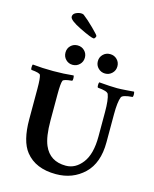

<svg xmlns="http://www.w3.org/2000/svg" viewBox="-150 -1152 1013 1259"><g transform="rotate(15 356.5 -522.0)"><path d="M376 -934.6Q376 -929.7 371.6 -922.4Q367.2 -915 362.3 -915Q344.7 -915 265.6 -953.6Q186.5 -992.2 186.5 -1015.6Q186.5 -1034.2 205.1 -1043.5Q223.6 -1052.7 241.2 -1052.7Q251 -1052.7 258.8 -1048.8Q291 -1024.4 333.5 -982.4Q376 -940.4 376 -934.6ZM427.7 -778.3Q427.7 -805.7 446.8 -824.7Q465.8 -843.8 494.1 -843.8Q522.5 -843.8 541.5 -824.7Q560.5 -805.7 560.5 -778.3Q560.5 -750 541 -731Q521.5 -711.9 494.1 -711.9Q466.8 -711.9 447.3 -731Q427.7 -750 427.7 -778.3ZM273.4 -843.8Q301.8 -843.8 320.8 -824.7Q339.8 -805.7 339.8 -778.3Q339.8 -750 320.3 -731Q300.8 -711.9 273.4 -711.9Q246.1 -711.9 227.1 -731Q208 -750 208 -778.3Q208 -806.6 227.1 -825.2Q246.1 -843.8 273.4 -843.8ZM161.1 -639.6Q232.4 -639.6 298.8 -646.5Q301.8 -641.6 302.2 -628.4Q302.7 -615.2 298.8 -610.4Q241.2 -605.5 236.3 -592.8Q228.5 -573.2 228.5 -501V-322.3Q228.5 -211.9 252.9 -155.3Q293 -61.5 401.4 -61.5Q466.8 -61.5 513.2 -122.1Q559.6 -182.6 559.6 -301.8V-467.8Q559.6 -552.7 545.9 -586.9Q538.1 -605.5 472.7 -610.4Q468.8 -615.2 469.2 -628.4Q469.7 -641.6 472.7 -646.5Q552.7 -639.6 594.7 -639.6Q619.1 -639.6 658.2 -642.6Q697.3 -645.5 709 -646.5Q711.9 -641.6 712.4 -628.4Q712.9 -615.2 709 -610.4Q640.6 -605.5 633.8 -586.9Q620.1 -552.7 620.1 -468.8V-279.3Q620.1 -137.7 543.5 -64.5Q466.8 8.8 352.5 8.8Q214.8 8.8 146.5 -77.1Q91.8 -145.5 91.8 -293.9V-501Q91.8 -573.2 84 -592.8Q79.1 -605.5 21.5 -610.4Q17.6 -615.2 18.1 -628.4Q18.6 -641.6 21.5 -646.5Q87.9 -639.6 161.1 -639.6Z"/></g></svg>

Font: Crimson
Style: Bold
Weight: 700
Version: Version 0.8 ; ttfautohint (v1.00) -l 8 -r 50 -G 200 -x 14 -D